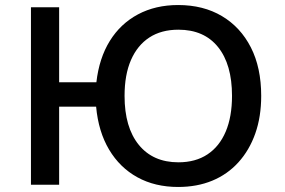

<svg xmlns="http://www.w3.org/2000/svg" viewBox="-20 -734 1133 763"><path d="M688 9Q596 9 526 -29.5Q456 -68 413.5 -139.5Q371 -211 362 -310H215V0H103V-705H215V-407H363Q374 -503 416.5 -571.5Q459 -640 528.5 -677Q598 -714 688 -714Q788 -714 862 -670Q936 -626 977 -545.5Q1018 -465 1018 -353Q1018 -270 994.5 -203.5Q971 -137 927.5 -89Q884 -41 823.5 -16Q763 9 688 9ZM689 -89Q757 -89 804.5 -120.5Q852 -152 877 -211Q902 -270 902 -353Q902 -478 846.5 -547Q791 -616 689 -616Q621 -616 573.5 -585Q526 -554 500.5 -495.5Q475 -437 475 -353Q475 -228 531.5 -158.5Q588 -89 689 -89Z"/></svg>

Font: Nunito Sans 7pt SemiBold
Style: Regular
Weight: 600
Designer: Vernon Adams
Foundry: Vernon Adams
Version: Version 3.101;gftools[0.9.27]